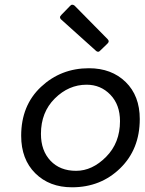

<svg xmlns="http://www.w3.org/2000/svg" viewBox="-20 -789 615 816"><path d="M286 7Q190 7 130 -52.5Q70 -112 70 -212Q70 -341 154.5 -420Q239 -499 358 -499Q454 -499 514 -440.5Q574 -382 574 -283Q574 -155 491 -74Q408 7 286 7ZM490 -274Q490 -344 449 -386.5Q408 -429 348 -429Q272 -429 213 -370.5Q154 -312 154 -220Q154 -149 194.5 -106Q235 -63 303.5 -63Q372 -63 431 -122.5Q490 -182 490 -274ZM407 -575Q402 -569 397 -569Q392 -569 388 -573L239 -707Q235 -711 235 -715.5Q235 -720 241 -726L277 -763Q282 -769 287 -769Q292 -769 297 -765L437 -623Q442 -618 442 -613.5Q442 -609 437 -604Z"/></svg>

Font: Sanchez
Style: Italic
Weight: 400
Designer: Daniel Hernández
Foundry: LatinoType
Version: Version 1.001